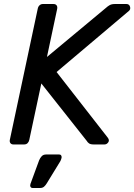

<svg xmlns="http://www.w3.org/2000/svg" viewBox="-20 -720 669 957"><path d="M47 0Q37 0 32 -6.5Q27 -13 29 -23L168 -676Q170 -687 177 -693.5Q184 -700 194 -700H246Q257 -700 262 -693.5Q267 -687 265 -676L214 -436L512 -684Q516 -688 526 -694Q536 -700 553 -700H610Q624 -700 628 -687Q632 -674 623 -666L262 -361L517 -34Q527 -21 519.5 -10.5Q512 0 501 0H447Q431 0 423.5 -5.5Q416 -11 413 -17L186 -304L126 -23Q124 -13 117.5 -6.5Q111 0 100 0ZM143 217Q135 217 132 211Q129 205 132 196L175 79Q180 67 188 58.5Q196 50 210 50H275Q282 50 285 55Q288 60 287 66Q285 75 281 83L213 194Q207 204 199.5 210.5Q192 217 180 217Z"/></svg>

Font: Rubik
Style: Italic
Weight: 400
Italic angle: -12°
Designer: Hubert and Fischer
Foundry: Hubert and Fischer
Version: Version 2.300;gftools[0.9.30]